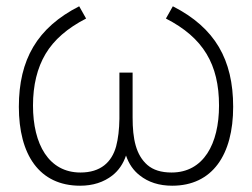

<svg xmlns="http://www.w3.org/2000/svg" viewBox="-20 -575 802 611"><path d="M235 16C275.5 16 310 5 338 -17C357.5 -32.5 372 -53.5 381 -80C390 -53.5 404.5 -32.5 424.5 -17C452 5 486.5 16 528 16C656 16 722 -82.5 722 -235C722 -385 664.5 -486.5 530 -555L508 -516C627 -455 677 -370 677 -239C677 -117.5 628 -26 526 -26C493 -26 467.5 -34 449 -50C412.5 -82 402 -133 402 -201V-344H360V-197C359.5 -163 356 -133.5 349.5 -109C335.5 -59 300.5 -26 236 -26C135.5 -26 85 -115.5 85 -239C85 -304 98.5 -359 125 -403.5C151.5 -448 194.5 -485.5 254 -516L232 -555C98.5 -487 40 -385.5 40 -235C40 -83.5 104.5 16 235 16Z"/></svg>

Font: Vela Sans ExtLt
Style: Regular
Weight: 200
Designer: Principal design: Mikhail Sharanda - project Manrope.
Design modification: Ravid Balaliev
Foundry: Mikhail Sharanda
Version: Version 1.001